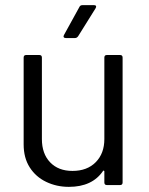

<svg xmlns="http://www.w3.org/2000/svg" viewBox="-20 -720 579 747"><path d="M396 -506H447Q457 -506 457 -496V-10Q457 0 447 0H396Q386 0 386 -10V-53Q386 -55 384 -56Q382 -57 381 -55Q339 7 248 7Q200 7 159.5 -12.5Q119 -32 95.5 -69Q72 -106 72 -158V-496Q72 -506 82 -506H133Q143 -506 143 -496V-179Q143 -122 175 -88.5Q207 -55 262 -55Q319 -55 352.5 -89Q386 -123 386 -179V-496Q386 -506 396 -506ZM229 -584 289 -693Q292 -700 301 -700H346Q352 -700 353.5 -696.5Q355 -693 352 -688L284 -579Q279 -572 272 -572H236Q230 -572 228 -575.5Q226 -579 229 -584Z"/></svg>

Font: Barlow
Style: Regular
Weight: 400
Designer: Jeremy Tribby
Foundry: Tribby Type
Version: Version 1.408;December 10, 2018;FontCreator 11.5.0.2430 64-b